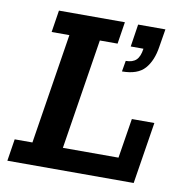

<svg xmlns="http://www.w3.org/2000/svg" viewBox="-70 -648 676 714"><g transform="rotate(10 268.5 -291.5)"><path d="M4 0 17 -83H84L150 -500H83L96 -583H345L332 -500H265L199 -83H409L433 -233H518L481 0ZM366 -401 373 -442Q399 -442 412.5 -455Q426 -468 430 -498H382L395 -583H498L487 -516Q479 -462 452 -431.5Q425 -401 366 -401Z"/></g></svg>

Font: Rokkitt SemiBold SemiBold
Style: Italic
Weight: 600
Italic angle: -9°
Version: Version 3.103